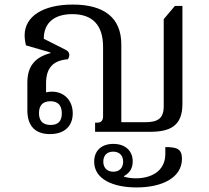

<svg xmlns="http://www.w3.org/2000/svg" viewBox="-20 -578 915 842"><path d="M747 -552 698 -494V-112C698 -58 672 -42 615 -42H512V-383C512 -499 438 -558 299 -558C170 -558 88 -507 88 -423C88 -410 90 -395 94 -379L201 -348V-345C133 -327 100 -287 100 -216V-94C100 -25 135 10 199 10C265 10 299 -27 299 -81C299 -139 260 -176 208 -176C199 -176 190 -175 182 -173V-213C182 -280 213 -313 277 -318C281 -322 284 -330 284 -337C284 -346 279 -354 269 -359L172 -408C172 -478 218 -516 297 -516C385 -516 432 -469 432 -372V-68C432 -49 423 -40 405 -40H397V0H637C724 0 780 -24 780 -122V-552ZM251 -81C251 -50 238 -30 202 -30C165 -30 151 -51 151 -82C151 -113 165 -134 201 -134C237 -134 251 -113 251 -81ZM705 67V97C705 174 641 204 576 204C559 204 542 202 524 197V194C542 184 562 167 562 130C562 82 528 53 477 53C427 53 393 81 393 131C393 208 476 244 579 244C690 244 778 202 778 118C778 74 754 67 705 67ZM477 175C449 175 433 157 433 131C433 104 449 87 476 87C504 87 520 104 520 131C520 158 504 175 477 175Z"/></svg>

Font: Noto Serif Thai
Style: Regular
Weight: 400
Designer: Monotype Design Team
Foundry: Monotype Imaging Inc.
Version: Version 1.901